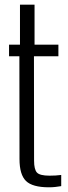

<svg xmlns="http://www.w3.org/2000/svg" viewBox="-20 -790 288 817"><path d="M188.5 7Q118 7 90.5 -20Q63 -47 63 -113L62.5 -550.5H18.5V-600H65V-770H127V-600H228.5V-550.5H124.5L125 -106.5Q125 -69 137.2 -55.8Q149.5 -42.5 190.5 -42.5Q206 -42.5 216.2 -43.2Q226.5 -44 240.5 -45.5V2Q228.5 4 215.8 5.5Q203 7 188.5 7Z"/></svg>

Font: Big Shoulders Text Thin Light
Style: Regular
Weight: 300
Version: Version 2.002